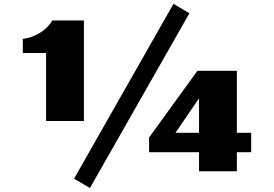

<svg xmlns="http://www.w3.org/2000/svg" viewBox="-20 -884 1414 991"><path d="M875.5 -864.3 957.5 -815.4 444.3 86.4 362.3 38.1ZM217.8 -610.4H97.7V-683.1Q124 -686.5 147 -695.3Q169.9 -704.1 189.5 -716.6Q209 -729 224.4 -744.9Q239.7 -760.7 250 -778.3H413.1V-259.3H217.8ZM749.5 -174.3 999 -518.6H1202.6V-198.7H1276.4V-98.6H1202.6V0H1007.3V-98.6H749.5ZM1007.3 -198.7V-376.5L885.7 -198.7Z"/></svg>

Font: Poller One
Style: Regular
Weight: 400
Designer: Yvonne Schttler
Foundry: Yvonne Schttler
Version: Version 1.002